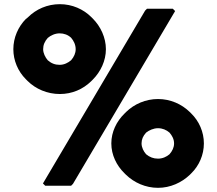

<svg xmlns="http://www.w3.org/2000/svg" viewBox="-20 -879 1041 921"><path d="M209 -697C223 -709 244 -719 266 -719C287 -719 306 -712 321 -698C334 -683 343 -664 343 -643C343 -624 335 -606 321 -590C307 -578 288 -568 266 -568C244 -568 226 -575 209 -590C197 -604 187 -624 187 -643C187 -663 194 -680 209 -697ZM106 -789H105C67 -751 44 -698 44 -643C44 -589 66 -537 104 -499L112 -491C151 -452 207 -428 267 -428C326 -428 378 -451 417 -489L425 -497C463 -535 488 -588 488 -643C488 -698 463 -752 425 -790L418 -797C380 -835 326 -859 267 -859C207 -859 153 -835 114 -796ZM681 -243C695 -254 716 -264 738 -264C759 -264 778 -256 793 -243C806 -228 815 -211 815 -191C815 -172 807 -155 793 -139C779 -127 760 -118 738 -118C716 -118 698 -125 681 -139C669 -152 659 -172 659 -191C659 -210 666 -227 681 -243ZM577 -48 584 -41C623 -3 678 22 738 22C797 22 851 -3 890 -40L897 -47C935 -84 958 -136 958 -191C958 -246 935 -298 897 -335L890 -342C851 -380 797 -404 738 -404C679 -404 624 -380 585 -342L577 -334C539 -297 514 -246 514 -191C514 -136 539 -85 577 -48ZM809 -837H685L676 -828L186 1L197 12H321L330 3L820 -826Z"/></svg>

Font: Hussar Woodtype
Style: Ultra
Weight: 900
Foundry: Cannot Into Space Fonts
Version: Version 1.07